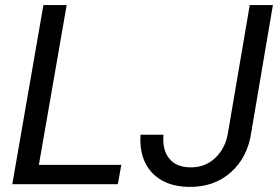

<svg xmlns="http://www.w3.org/2000/svg" viewBox="-20 -731 1107 762"><path d="M28.8 0ZM134.3 -76.7H461.4L447.8 0H28.8L152.3 -710.9H244.6ZM971.2 -710.9H1063L977.5 -207.5Q963.4 -106.9 896 -47.1Q828.6 12.7 728 10.7Q634.3 8.8 583 -45.9Q531.7 -100.6 537.6 -196.3H628.9Q623.5 -137.7 650.9 -102.8Q678.2 -67.9 732.9 -66.9Q793 -64.9 834.5 -104.5Q876 -144 885.3 -207Z"/></svg>

Font: Roboto
Style: Italic
Weight: 400
Italic angle: -12°
Designer: Google
Version: Version 2.134; 2016; ttfautohint (v1.6)